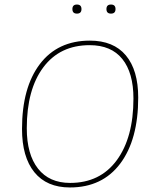

<svg xmlns="http://www.w3.org/2000/svg" viewBox="-20 -821 682 846"><path d="M299 -781Q299 -801 319 -801Q339 -801 339 -781Q339 -761 319 -761Q299 -761 299 -781ZM449 -781Q449 -801 469 -801Q489 -801 489 -781Q489 -761 469 -761Q449 -761 449 -781ZM376 -642Q480 -642 534.5 -577Q589 -512 589 -391Q589 -206 510 -100.5Q431 5 288 5Q186 5 131.5 -62Q77 -129 77 -253Q77 -435 155.5 -538.5Q234 -642 376 -642ZM375 -622Q244 -622 171 -524.5Q98 -427 98 -256Q98 -141 147.5 -78Q197 -15 289 -15Q421 -15 494.5 -115Q568 -215 568 -387Q568 -500 519 -561Q470 -622 375 -622Z"/></svg>

Font: Alegreya Sans SC Thin
Style: Italic
Weight: 100
Italic angle: -7°
Designer: Juan Pablo del Peral
Foundry: Huerta Tipografica
Version: Version 2.007